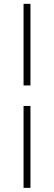

<svg xmlns="http://www.w3.org/2000/svg" viewBox="-20 -730 274 974"><path d="M134.5 -296.5H99.5V-710.5H134.5ZM134.5 223H99.5V-192.5H134.5Z"/></svg>

Font: Anek Gurmukhi ExtraLight
Style: Regular
Weight: 250
Designer: Sarang Kulkarni (Gurmukhi), Yesha Goshar (Latin)
Foundry: Ek Type
Version: Version 1.003